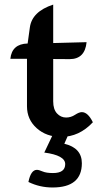

<svg xmlns="http://www.w3.org/2000/svg" viewBox="-20 -600 433 851"><path d="M251 6.8Q186 6.8 142.8 -31.7Q99.6 -70.3 99.6 -128.9V-339.4H25.9Q32.7 -405.3 102.5 -407.2L112.3 -478Q121.6 -548.8 215.8 -579.6V-409.2L363.8 -413.1Q356.4 -337.9 288.6 -337.9L215.8 -338.4V-150.9Q215.8 -115.2 232.7 -97.2Q249.5 -79.1 272.9 -79.1Q294.4 -79.1 312.5 -91.1Q330.6 -103 342.8 -103Q369.6 -103 391.6 -58.1Q331.1 6.8 251 6.8ZM212.9 231Q155.8 231 106 206.5Q116.7 152.8 143.6 152.8Q152.3 152.8 168.7 159.9Q185.1 167 214.8 167Q269 167 269 127.4Q269 88.4 176.3 76.2L214.8 -4.9H283.7L265.1 37.1Q342.8 55.7 342.8 123.5Q342.8 231 212.9 231Z"/></svg>

Font: ALMAS
Style: Bold
Weight: 700
Designer: ALMAS Font/ by Husham Jawad Kadhim, derived from the Bainsely font by/ Paul James MIller
Foundry: High-Logic / Made with FontCreator
Version: Version 1.411;September 19, 2021;FontCreator 14.0.0.2814 32-